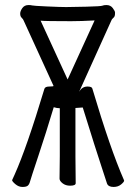

<svg xmlns="http://www.w3.org/2000/svg" viewBox="-20 -726 540 761"><path d="M248 -411 355 -645Q300 -642 262 -642Q158 -642 141 -644ZM430 15Q409 15 404 1Q399 -16 381 -69.5Q363 -123 308 -300L279 -298V-106L280 0Q280 10 258 10Q240 10 228 0.5Q216 -9 216 -18L217 -107V-297Q206 -297 193 -301Q162 -198 132 -108Q102 -18 99 -6.5Q96 5 90 10Q84 15 69 15Q54 15 41 4Q28 -7 28 -12L38 -34Q86 -141 156 -374Q159 -383 175 -383Q194 -383 192 -386L74 -644Q72 -650 66 -655.5Q60 -661 60 -672Q60 -682 68.5 -694Q77 -706 93 -706Q103 -706 107 -704.5Q111 -703 165.5 -700.5Q220 -698 242 -698Q265 -698 323 -699.5Q381 -701 386 -703.5Q391 -706 402 -706Q418 -706 427 -694Q436 -682 436 -676Q436 -667 434.5 -662.5Q433 -658 428 -654Q423 -650 421 -644L294 -363L295 -364Q306 -383 327 -383Q344 -383 346 -375Q417 -136 471 -13L472 -10Q472 -5 460 5Q448 15 430 15Z"/></svg>

Font: Moon Stars Kai HW
Style: Regular
Weight: 400
Designer: GuiWonder
Version: Version 1.101